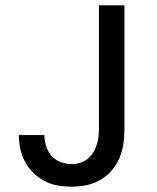

<svg xmlns="http://www.w3.org/2000/svg" viewBox="-20 -690 590 722"><path d="M249 12Q223 12 197 7.5Q171 3 148 -9Q125 -21 106 -39.5Q87 -58 74.5 -81Q62 -104 56.5 -129.5Q51 -155 51 -181V-182H147V-181Q147 -161 153.5 -140.5Q160 -120 174 -104Q188 -88 208 -80.5Q228 -73 249 -73Q265 -73 280.5 -77.5Q296 -82 308.5 -91.5Q321 -101 329.5 -114.5Q338 -128 343 -143Q348 -158 350 -173.5Q352 -189 352 -205V-670H448V-205Q448 -177 444 -149Q440 -121 429 -95.5Q418 -70 399.5 -48.5Q381 -27 356.5 -13Q332 1 304.5 6.5Q277 12 249 12Z"/></svg>

Font: Lode Dark Term
Style: Bold
Weight: 700
Monospace: yes
Designer: Belleve Invis
Foundry: Belleve Invis
Version: Version 29.2.0